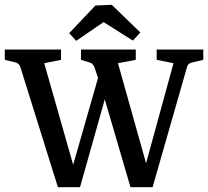

<svg xmlns="http://www.w3.org/2000/svg" viewBox="-22 -776 867 799"><path d="M426 -405 311 3H219L63 -496Q58 -512 43 -516L-2 -527V-570H232V-527L162 -513L290 -64H275L393 -476ZM371 -496Q365 -512 351 -516L315 -527V-570H543V-527L469 -513L595 -64H577L700 -513L630 -527V-570H824V-527L777 -516Q769 -514 763.5 -509.5Q758 -505 756 -496L613 3H521L401 -407ZM266 -638 375 -753 443 -756 562 -641 531 -607 409 -684 295 -606Z"/></svg>

Font: Yrsa Medium
Style: Regular
Weight: 500
Designer: Anna Giedrys (Yrsa+Rasa design), David Brezina (Yrsa art-direction, Rasa art-direction, design)
Foundry: Rosetta Type Foundry
Version: Version 2.004